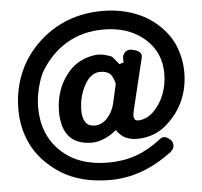

<svg xmlns="http://www.w3.org/2000/svg" viewBox="-61 -886 1121 1064"><g transform="rotate(-5 500.0 -354.5)"><path d="M970 -446Q970 -360 938 -288Q906 -216 843 -161Q811 -132 768.5 -116Q726 -100 677 -100Q642 -100 613.5 -113.5Q585 -127 564 -159Q531 -131 495 -116Q459 -101 427 -101Q346 -101 303.5 -145.5Q261 -190 259 -284Q259 -347 277 -400.5Q295 -454 329 -496Q377 -557 451 -576Q480 -584 505 -584Q522 -584 543.5 -578Q565 -572 581 -565L577 -566Q580 -564 588 -555Q596 -546 616 -521L640 -529Q639 -535 639 -542Q639 -547 639 -554Q639 -561 641 -566Q658 -606 703 -592Q726 -586 735.5 -575Q745 -564 743 -550L671 -252L672 -253Q669 -243 668.5 -237Q668 -231 668 -229Q668 -217 674.5 -208Q681 -199 703 -202Q720 -204 738 -212Q756 -220 776 -238Q818 -279 838.5 -333.5Q859 -388 859 -448Q859 -508 837.5 -556Q816 -604 772 -643Q683 -720 544 -720Q426 -720 335.5 -665Q245 -610 188 -510Q170 -472 158 -420.5Q146 -369 146 -322Q146 -170 243 -77Q340 17 507 17Q591 17 662 -8Q733 -33 805 -89Q814 -97 826 -97Q834 -97 843.5 -91.5Q853 -86 863 -78Q875 -63 875 -47Q875 -27 855 -11H856Q769 53 684.5 83.5Q600 114 509 114Q346 114 236 44Q181 9 140.5 -35.5Q100 -80 75 -134Q56 -176 46 -221.5Q36 -267 36 -321Q36 -407 62 -485.5Q88 -564 139 -630Q213 -723 316.5 -773Q420 -823 548 -823Q614 -823 674.5 -808Q735 -793 786 -764Q836 -735 874.5 -694Q913 -653 936 -605Q951 -571 960.5 -530.5Q970 -490 970 -446ZM450 -194Q488 -194 518 -224.5Q548 -255 561 -303L586 -414Q582 -431 576.5 -444.5Q571 -458 562 -469Q537 -491 495 -487Q452 -481 422 -431Q404 -401 393.5 -363.5Q383 -326 383 -282Q383 -242 399 -218Q415 -194 450 -194Z"/></g></svg>

Font: Gugi
Style: Regular
Weight: 400
Designer: HBKIM, TJKIM
Foundry: TAE System & Typefaces Co.
Version: Version 3.00